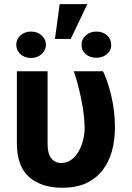

<svg xmlns="http://www.w3.org/2000/svg" viewBox="-20 -886 629 916"><path d="M60.5 -545.9Q96.7 -545.9 207 -545.9Q207 -460 207 -202.1Q207 -166 215.8 -145.5Q224.6 -126 239.3 -117.2Q253.9 -108.4 271.5 -108.4Q305.7 -108.4 331.1 -132.8Q356.4 -157.2 370.1 -196.3Q383.8 -234.4 383.8 -277.3Q382.8 -320.3 376 -367.2Q368.2 -414.1 357.4 -459Q346.7 -504.9 332 -545.9Q378.9 -545.9 471.7 -545.9Q486.3 -515.6 499 -472.7Q512.7 -429.7 520.5 -378.9Q528.3 -329.1 528.3 -277.3Q528.3 -216.8 513.7 -164.1Q499 -112.3 468.8 -73.2Q438.5 -34.2 390.6 -11.7Q342.8 9.8 276.4 9.8Q178.7 9.8 119.1 -41Q60.5 -92.8 60.5 -203.1Q60.5 -317.4 60.5 -545.9ZM242.2 -700.2Q247.1 -741.2 264.6 -866.2Q296.9 -866.2 396.5 -866.2Q377 -825.2 317.4 -700.2Q297.9 -700.2 242.2 -700.2ZM57.6 -672.9Q57.6 -698.2 77.1 -716.8Q97.7 -735.4 127.9 -735.4Q158.2 -735.4 178.7 -716.8Q199.2 -698.2 199.2 -672.9Q199.2 -646.5 178.7 -627.9Q158.2 -609.4 127.9 -609.4Q97.7 -609.4 77.1 -627.9Q57.6 -646.5 57.6 -672.9ZM369.1 -671.9Q368.2 -698.2 388.7 -716.8Q409.2 -735.4 440.4 -735.4Q469.7 -735.4 490.2 -717.8Q510.7 -699.2 510.7 -671.9Q510.7 -645.5 490.2 -627.9Q469.7 -610.4 440.4 -610.4Q409.2 -610.4 388.7 -627.9Q368.2 -646.5 369.1 -671.9Z"/></svg>

Font: DeepSea
Style: Bold
Weight: 700
Designer: Stem
Version: Version 3.019;git-0a5106e0b